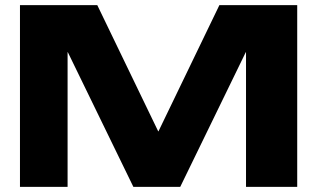

<svg xmlns="http://www.w3.org/2000/svg" viewBox="-20 -730 1239 750"><path d="M58 0V-710H360L598 -217H599L837 -710H1141V0H941V-526H940L684 0H501L245 -526H244V0Z"/></svg>

Font: Special Gothic Expanded One
Style: Regular
Weight: 400
Designer: Alistair McCready
Foundry: Monolith
Version: Version 1.010; ttfautohint (v1.8.4.7-5d5b)